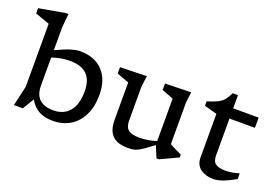

<svg xmlns="http://www.w3.org/2000/svg" viewBox="-113 -1049 1980 1368"><g transform="rotate(20 877.0 -365.0)"><path d="M610 -276Q610 -186 578.5 -121.8Q547 -57.5 490.5 -23Q434 11.5 358.5 11.5Q232.5 11.5 182 -86.5L129.5 0H62L96.5 -150V-628.5Q90 -631 71.5 -637.5Q53 -644 30 -652.2Q7 -660.5 -12.5 -667.5V-707L184.5 -742H205.5L195.5 -639V-464.5Q266.5 -497.5 307.2 -509.8Q348 -522 373.5 -522Q486 -522 548 -456.5Q610 -391 610 -276ZM195.5 -198Q195.5 -60 337.5 -60Q415 -60 458.8 -111.5Q502.5 -163 502.5 -264Q502.5 -432.5 331.5 -432.5Q263.5 -432.5 195.5 -408.5Z M871 -177Q871 -128.5 896 -107.5Q921 -86.5 981.5 -86.5Q1013 -86.5 1046.8 -92.5Q1080.5 -98.5 1109 -107.5V-429.5L1021 -463.5V-512L1218 -517L1208 -439V-119.5L1300 -74V-53L1165.5 10H1146.5L1110 -77.5Q1069.5 -47 1043.8 -29.2Q1018 -11.5 1000 -3Q982 5.5 965.8 7.8Q949.5 10 928 10Q847 10 809.5 -29Q772 -68 772 -144.5V-429.5L680 -463.5V-512L882 -517L871 -439Z M1538 -156Q1538 -111 1562 -93.2Q1586 -75.5 1637.5 -75.5Q1680 -75.5 1740.5 -92.5V-50Q1681 -16 1643 -3Q1605 10 1574.5 10Q1518.5 10 1478.8 -18.5Q1439 -47 1439 -105V-434L1343 -460.5V-494Q1394 -510 1421.5 -523.8Q1449 -537.5 1465 -557.5Q1481 -577.5 1498 -612H1538V-512H1731V-434.5H1538Z"/></g></svg>

Font: Newsreader 6pt
Style: Regular
Weight: 400
Designer: Hugues Gentile
Foundry: Production Type
Version: Version 1.003; ttfautohint (v1.8.3)